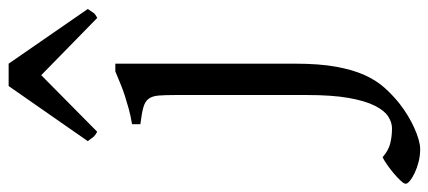

<svg xmlns="http://www.w3.org/2000/svg" viewBox="-414 -462 1002 449"><g transform="rotate(-90 87.5 -237.0)"><path d="M163.6 -48.3Q163.6 7.8 156.5 47.1Q149.4 86.4 137 114Q124.5 141.6 107.4 160.6Q90.3 179.7 70.8 195.3Q57.6 205.6 43 214.6Q28.3 223.6 13.7 230.2Q-1 236.8 -13.9 240.5Q-26.9 244.1 -36.1 244.1Q-51.3 244.1 -65.7 240.5Q-80.1 236.8 -91.6 231.4Q-103 226.1 -110.1 220.2Q-117.2 214.4 -117.2 210.4Q-117.2 206.1 -110.1 198.5Q-103 190.9 -93.3 182.6Q-83.5 174.3 -73 167Q-62.5 159.7 -55.2 156.2Q-39.6 169.9 -22.9 174.1Q-6.3 178.2 12.2 178.2Q26.4 178.2 40.3 169.2Q54.2 160.2 65.4 137.7Q76.7 115.2 83.5 76.7Q90.3 38.1 90.3 -21V-327.1Q90.3 -352.1 89.1 -367.2Q87.9 -382.3 81.5 -390.9Q75.2 -399.4 61.3 -403.3Q47.4 -407.2 22 -410.2V-429.7Q42.5 -433.1 58.3 -437.5Q74.2 -441.9 88.6 -446.5Q103 -451.2 116.5 -456.8Q129.9 -462.4 145.5 -468.8H163.6ZM291.5 -533.2Q285.6 -523.9 282.2 -519.5Q278.8 -515.1 270.5 -511.2L136.7 -642.1L4.4 -511.2Q0.5 -513.2 -2.2 -515.1Q-4.9 -517.1 -7.1 -519.5Q-9.3 -522 -11.7 -525.4Q-14.2 -528.8 -17.6 -533.2L111.3 -718.3H163.6Z"/></g></svg>

Font: Gentium Unicode
Style: Regular
Weight: 400
Version: Version 1.009